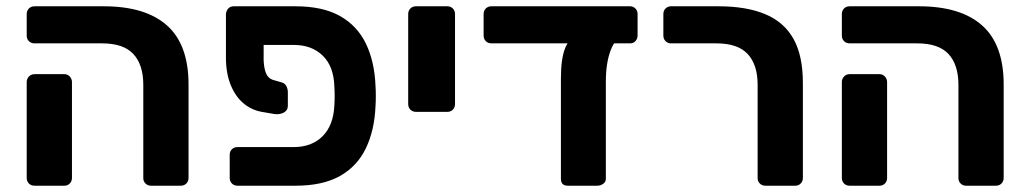

<svg xmlns="http://www.w3.org/2000/svg" viewBox="-20 -591 3273 611"><path d="M460 0Q450 0 443 -7Q436 -14 436 -24V-321Q436 -385 404.5 -419Q373 -453 305 -453H90Q79 -453 72 -460Q65 -467 65 -478V-546Q65 -557 72 -564Q79 -571 90 -571H310Q443 -571 511.5 -510Q580 -449 580 -322V-25Q580 -14 573 -7Q566 0 555 0ZM90 0Q79 0 72 -7Q65 -14 65 -25V-330Q65 -340 72 -347.5Q79 -355 90 -355H185Q195 -355 202 -347.5Q209 -340 209 -330V-25Q209 -14 202 -7Q195 0 185 0Z M819 -448V-399Q820 -374 826.5 -358Q833 -342 848 -337L879 -328Q887 -325 891.5 -316.5Q896 -308 896 -297V-254Q896 -240 883.5 -233Q871 -226 854 -228L813 -235Q780 -241 754.5 -262.5Q729 -284 714 -321Q699 -358 699 -408V-546Q700 -557 706.5 -564Q713 -571 724 -571H920Q1007 -571 1062 -540Q1117 -509 1144.5 -452Q1172 -395 1175 -317Q1176 -302 1176 -285.5Q1176 -269 1175 -254Q1172 -177 1144.5 -119.5Q1117 -62 1062 -31Q1007 0 920 0H736Q725 0 718 -7Q711 -14 711 -25V-99Q711 -109 718 -116Q725 -123 736 -123H915Q972 -123 1006.5 -157.5Q1041 -192 1044 -255Q1045 -270 1045 -285.5Q1045 -301 1044 -316Q1042 -380 1007 -414Q972 -448 915 -448Z M1304 -235Q1293 -235 1286 -242Q1279 -249 1279 -260V-546Q1279 -557 1286 -564Q1293 -571 1304 -571H1404Q1414 -571 1421 -564Q1428 -557 1428 -546V-260Q1428 -249 1421 -242Q1414 -235 1404 -235Z M1787 0Q1765 0 1765 -22V-342Q1765 -404 1778.5 -438Q1792 -472 1820 -472H1964Q1939 -472 1923.5 -431.5Q1908 -391 1908 -332V-22Q1908 -12 1899.5 -6Q1891 0 1881 0ZM1544 -453Q1533 -453 1526 -460Q1519 -467 1519 -478V-546Q1519 -557 1526 -564Q1533 -571 1544 -571H1985Q1995 -571 2002 -564Q2009 -557 2009 -546V-478Q2009 -468 2002.5 -460.5Q1996 -453 1985 -453Z M2416 0Q2405 0 2398 -7Q2391 -14 2391 -24V-321Q2391 -385 2359.5 -419Q2328 -453 2260 -453H2115Q2105 -453 2098 -460Q2091 -467 2091 -478V-546Q2091 -557 2098 -564Q2105 -571 2115 -571H2266Q2355 -571 2415 -546Q2475 -521 2505 -467.5Q2535 -414 2535 -327V-25Q2535 -14 2528 -7Q2521 0 2511 0Z M3054 0Q3044 0 3037 -7Q3030 -14 3030 -24V-321Q3030 -385 2998.5 -419Q2967 -453 2899 -453H2684Q2673 -453 2666 -460Q2659 -467 2659 -478V-546Q2659 -557 2666 -564Q2673 -571 2684 -571H2904Q3037 -571 3105.5 -510Q3174 -449 3174 -322V-25Q3174 -14 3167 -7Q3160 0 3149 0ZM2684 0Q2673 0 2666 -7Q2659 -14 2659 -25V-330Q2659 -340 2666 -347.5Q2673 -355 2684 -355H2779Q2789 -355 2796 -347.5Q2803 -340 2803 -330V-25Q2803 -14 2796 -7Q2789 0 2779 0Z"/></svg>

Font: Rubik SemiBold
Style: Regular
Weight: 600
Designer: Hubert and Fischer
Foundry: Hubert and Fischer
Version: Version 2.300;gftools[0.9.30]